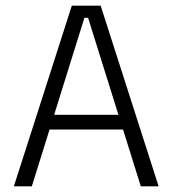

<svg xmlns="http://www.w3.org/2000/svg" viewBox="-20 -659 610 679"><path d="M29 0 234 -639H336L541 0H478L291.5 -596H278.5L92.5 0ZM138.5 -201V-253H431V-201Z"/></svg>

Font: Anek Telugu Light
Style: Regular
Weight: 300
Version: Version 1.003